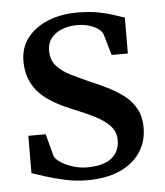

<svg xmlns="http://www.w3.org/2000/svg" viewBox="-45 -593 553 643"><g transform="rotate(-5 231.0 -271.0)"><path d="M222.5 11Q185 11 148.8 3Q112.5 -5 83.8 -14.2Q55 -23.5 38.5 -29L39 -154.5H97.5L117.5 -78.5Q123 -67.5 140 -56.8Q157 -46 180 -39Q203 -32 226.5 -32Q263.5 -32 287.8 -42Q312 -52 324 -70.5Q336 -89 336 -114Q336 -141 319 -160.5Q302 -180 269.5 -196.8Q237 -213.5 189.5 -232.5Q142.5 -251.5 110 -275.2Q77.5 -299 61 -330.8Q44.5 -362.5 44.5 -405Q44.5 -450 69.8 -482.8Q95 -515.5 139 -533.5Q183 -551.5 238 -551.5Q280.5 -551.5 311 -545.2Q341.5 -539 362.2 -531.8Q383 -524.5 395.5 -521L395 -400H340.5L319.5 -472Q315 -482.5 303 -490.8Q291 -499 273.5 -504.2Q256 -509.5 234 -509.5Q206.5 -509.5 183.5 -500.8Q160.5 -492 146.8 -475Q133 -458 133 -433Q133 -401 150.8 -381Q168.5 -361 197 -346.8Q225.5 -332.5 257.5 -318.5Q289.5 -305 319.8 -290Q350 -275 374 -256Q398 -237 412 -211Q426 -185 426 -149Q426 -101.5 402 -65.5Q378 -29.5 332.5 -9.2Q287 11 222.5 11Z"/></g></svg>

Font: Merriweather 60pt
Style: Regular
Weight: 400
Version: Version 2.100